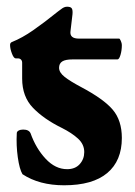

<svg xmlns="http://www.w3.org/2000/svg" viewBox="-20 -538 403 572"><path d="M47 -19Q38 -34 33 -69.5Q28 -105 30 -141Q30 -146 35.5 -149Q41 -152 49 -152Q66 -152 71 -141Q87 -96 116 -65Q145 -34 180 -34Q204 -34 217.5 -49Q231 -64 231 -85Q231 -108 212.5 -125Q194 -142 164 -157Q111 -183 78.5 -216.5Q46 -250 46 -304V-351Q46 -357 42.5 -360.5Q39 -364 34 -364H27Q21 -364 15.5 -378.5Q10 -393 10 -404Q10 -411 16 -413Q46 -425 79 -448Q112 -471 153 -504Q155 -505 160.5 -509.5Q166 -514 170.5 -516Q175 -518 180 -518Q190 -518 193.5 -513.5Q197 -509 196 -496L190 -445Q187 -423 215 -423H335Q337 -423 340 -416Q343 -409 343 -404Q343 -388 339 -374.5Q335 -361 330 -361H196Q175 -361 165.5 -355Q156 -349 156 -336Q156 -322 172.5 -309Q189 -296 221 -279Q289 -243 316 -211Q343 -179 343 -127Q343 -59 299.5 -22.5Q256 14 171 14Q97 14 47 -19Z"/></svg>

Font: EB Garamond ExtraBold
Style: Regular
Weight: 800
Designer: Georg Duffner and Octavio Pardo
Foundry: Georg Duffner
Version: Version 1.000